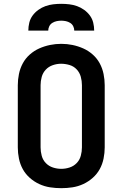

<svg xmlns="http://www.w3.org/2000/svg" viewBox="-20 -975 640 1003"><path d="M300 8Q270 8 241 3.5Q212 -1 185 -13.5Q158 -26 135.5 -46Q113 -66 99 -91.5Q85 -117 79 -146.5Q73 -176 73 -205V-530Q73 -559 79 -588.5Q85 -618 99 -644Q113 -670 135.5 -690Q158 -710 185 -722Q212 -734 241 -740Q270 -746 300 -746Q330 -746 359 -740Q388 -734 415 -722Q442 -710 464.5 -690Q487 -670 501 -644Q515 -618 521 -588.5Q527 -559 527 -530V-205Q527 -176 521 -146.5Q515 -117 501 -91.5Q487 -66 464.5 -46Q442 -26 415 -13.5Q388 -1 359 3.5Q330 8 300 8ZM300 -93Q322 -93 343.5 -100Q365 -107 380.5 -123Q396 -139 402 -161Q408 -183 408 -205V-530Q408 -552 402 -574Q396 -596 380.5 -612.5Q365 -629 343 -635.5Q321 -642 299 -642Q277 -642 255.5 -634.5Q234 -627 219 -611Q204 -595 198 -573.5Q192 -552 192 -530V-205Q192 -183 198 -161Q204 -139 219.5 -123Q235 -107 256.5 -100Q278 -93 300 -93ZM128 -815Q128 -836 133 -856.5Q138 -877 150.5 -894Q163 -911 180.5 -923.5Q198 -936 217.5 -943Q237 -950 258 -952.5Q279 -955 300 -955Q321 -955 342 -952.5Q363 -950 382.5 -943Q402 -936 419.5 -923.5Q437 -911 449.5 -894Q462 -877 467 -856.5Q472 -836 472 -815H368Q368 -827 362.5 -838Q357 -849 346.5 -855.5Q336 -862 324 -864.5Q312 -867 300 -867Q288 -867 276 -864.5Q264 -862 253.5 -855.5Q243 -849 237.5 -838Q232 -827 232 -815Z"/></svg>

Font: Iosevka Custom Extended
Style: Bold
Weight: 700
Width: 7
Monospace: yes
Designer: Belleve Invis
Foundry: Belleve Invis
Version: Version 11.2.4; ttfautohint (v1.8.4)